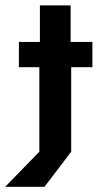

<svg xmlns="http://www.w3.org/2000/svg" viewBox="-55 -576 388 729"><path d="M-35.4 133.3H113.9L215.3 0V-320.8H295.8V-416.7H213.2V-555.6H96.5V-416.7H16.7V-320.8H94.4V0Z"/></svg>

Font: Afacad
Style: Bold
Weight: 700
Designer: Kristian Moeller
Foundry: Dicotype
Version: Version 1.000